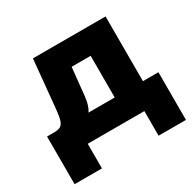

<svg xmlns="http://www.w3.org/2000/svg" viewBox="-144 -667 980 966"><g transform="rotate(-30 346.0 -183.5)"><path d="M56 -88V-134H66Q88 -134 101.5 -140.5Q115 -147 122 -167.5Q129 -188 133 -229L160 -510H582V-110H418V-488L535 -376H191L319 -488L291 -216Q286 -167 269 -139Q252 -111 217 -99.5Q182 -88 122 -88ZM25 143V-134H672V143H513V-82L594 0H128L184 -82V143Z"/></g></svg>

Font: Wix Madefor Display ExtraBold
Style: Regular
Weight: 800
Designer: Dalton Maag Ltd
Foundry: Dalton Maag Ltd
Version: Version 3.100